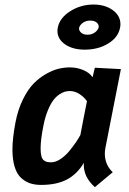

<svg xmlns="http://www.w3.org/2000/svg" viewBox="-20 -793 558 829"><path d="M369.6 -704.1Q351.1 -704.1 338.1 -694.8Q325.2 -685.5 321.8 -673.8Q321.3 -672.4 321.3 -669.9Q321.3 -659.2 331.3 -651.1Q341.3 -643.1 357.9 -643.1Q376 -643.1 389.2 -652.6Q402.3 -662.1 405.8 -673.8Q406.2 -675.3 406.2 -678.2Q406.2 -689 396.5 -696.5Q386.7 -704.1 369.6 -704.1ZM229.5 -673.8Q237.8 -715.8 283.2 -744.6Q328.6 -773.4 383.8 -773.4Q433.6 -773.4 466.8 -749.3Q500 -725.1 500 -688.5Q500 -681.2 498.5 -673.8Q490.7 -631.8 447.5 -605.2Q404.3 -578.6 345.7 -578.6Q294.4 -578.6 261.2 -601.3Q228 -624 228 -659.7Q228 -666.5 229.5 -673.8ZM167.5 -250.5Q155.3 -189.5 155.3 -151.9Q155.3 -130.9 158.9 -117.9Q162.6 -105 170.4 -99.9Q178.2 -94.7 184.3 -93.5Q190.4 -92.3 201.7 -92.3Q220.2 -92.3 241.5 -106.4Q262.7 -120.6 279.8 -141.6Q296.9 -162.6 308.6 -179.9Q320.3 -197.3 327.1 -210.4Q331.5 -234.9 341.1 -283.4Q350.6 -332 355.5 -356Q343.8 -373.5 323.5 -386.7Q303.2 -399.9 281.7 -399.9Q270.5 -399.9 259.8 -397Q249 -394 235.1 -384.5Q221.2 -375 209.5 -359.4Q197.8 -343.8 186.3 -315.7Q174.8 -287.6 167.5 -250.5ZM435.1 -154.3Q432.6 -140.6 432.6 -130.4Q432.6 -81.5 466.8 -49.3Q453.6 -38.6 428 -17.1Q402.3 4.4 389.6 15.1Q341.8 -27.8 341.8 -80.6Q341.8 -86.9 342.3 -90.3Q312.5 -40.5 268.3 -17.6Q224.1 5.4 157.7 5.4Q130.9 5.4 110.1 -1.5Q89.4 -8.3 71.3 -24.7Q53.2 -41 43.5 -72Q33.7 -103 33.7 -147.5Q33.7 -195.8 46.9 -265.1Q57.6 -320.3 78.9 -363.5Q100.1 -406.7 124.8 -431.9Q149.4 -457 178.7 -473.6Q208 -490.2 232.9 -496.1Q257.8 -502 281.2 -502Q312 -502 339.1 -490.7Q366.2 -479.5 379.9 -459.5Q381.3 -466.3 384.5 -480Q387.7 -493.7 389.6 -500.5L502 -494.6Q490.7 -438 468.5 -324.5Q446.3 -210.9 435.1 -154.3Z"/></svg>

Font: Fantasque Sans Mono
Style: Bold Italic
Weight: 700
Italic angle: -11°
Monospace: yes
Designer: Jany Belluz
Version: Version 1.7.1